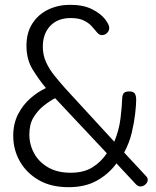

<svg xmlns="http://www.w3.org/2000/svg" viewBox="-20 -768 650 798"><path d="M265 10Q192 10 141 -19.5Q90 -49 62.5 -97.5Q35 -146 35 -203Q35 -254 55 -293Q75 -332 106.5 -359.5Q138 -387 171 -402Q141 -438 115.5 -479.5Q90 -521 90 -578Q90 -633 115 -671Q140 -709 181 -728.5Q222 -748 271 -748Q326 -748 362 -730Q398 -712 416 -689Q434 -666 434 -652Q434 -640 425 -631Q416 -622 403 -622Q393 -622 384 -632.5Q375 -643 362.5 -657.5Q350 -672 329 -682.5Q308 -693 274 -693Q220 -693 189 -660.5Q158 -628 158 -574Q158 -539 171.5 -509.5Q185 -480 206.5 -453.5Q228 -427 251 -401L455 -179Q475 -227 481 -277Q487 -327 488 -361Q489 -375 495 -381.5Q501 -388 518 -388Q534 -388 540 -379.5Q546 -371 546 -353Q546 -333 542 -297Q538 -261 528 -218Q518 -175 496 -134L588 -35Q591 -32 592.5 -28Q594 -24 594 -21Q594 -10 584.5 -1.5Q575 7 564 7Q559 7 554.5 5Q550 3 545 -2L464 -89Q433 -46 384 -18Q335 10 265 10ZM273 -50Q329 -50 365 -73Q401 -96 424 -131L209 -360Q186 -348 161.5 -328.5Q137 -309 119.5 -280.5Q102 -252 102 -209Q102 -167 122 -130.5Q142 -94 180.5 -72Q219 -50 273 -50Z"/></svg>

Font: Dosis ExtraLight
Style: Regular
Weight: 400
Version: Version 3.001; ttfautohint (v1.8.2)